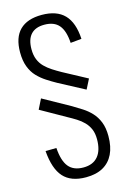

<svg xmlns="http://www.w3.org/2000/svg" viewBox="-135 -870 697 1040"><g transform="rotate(-15 213.0 -350.0)"><path d="M214 106Q130 106 88 59.5Q46 13 38 -88L99 -89Q104 -16 131.5 17.5Q159 51 214 51Q268 51 296 17.5Q324 -16 324 -78Q324 -111 314 -134.5Q304 -158 286.5 -176Q269 -194 246.5 -208Q224 -222 200 -235L60 -314L88 -370L239 -286Q266 -270 292.5 -253Q319 -236 340.5 -213Q362 -190 375 -157.5Q388 -125 388 -79Q388 -19 368 22Q348 63 309.5 84.5Q271 106 214 106ZM194 -429Q167 -444 140 -461.5Q113 -479 91 -502Q69 -525 56 -559Q43 -593 43 -640Q43 -723 85 -764.5Q127 -806 208 -806Q292 -806 335 -761.5Q378 -717 383 -625L321 -619Q317 -687 290 -719Q263 -751 208 -751Q158 -751 132.5 -723Q107 -695 107 -640Q107 -607 117 -582.5Q127 -558 145 -540Q163 -522 185.5 -507.5Q208 -493 233 -479L367 -407L339 -352Z"/></g></svg>

Font: Pathway Extreme Condensed ExtraLight
Style: Regular
Weight: 250
Width: 3
Version: Version 1.001;gftools[0.9.26]